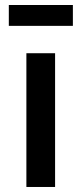

<svg xmlns="http://www.w3.org/2000/svg" viewBox="-20 -744 324 764"><path d="M15.1 -641.1V-724.1H270V-641.1ZM85 0V-532.2H199.2V0Z"/></svg>

Font: Trueno
Style: Regular
Weight: 400
Designer: Julieta Ulanovsky
Foundry: Julieta Ulanovsky
Version: Version 3.001b | FøM Fix